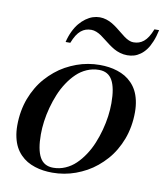

<svg xmlns="http://www.w3.org/2000/svg" viewBox="-78 -732 693 806"><g transform="rotate(10 268.5 -328.5)"><path d="M257 -609Q244.2 -609 233.6 -605.5Q223 -602 213.2 -594.1Q203.4 -586.1 194.9 -572.7Q186.4 -559.2 179 -540H159Q164.9 -564.9 174.9 -585.8Q184.9 -606.8 197.2 -621.5Q209.5 -636.2 223.9 -646.7Q238.4 -657.1 253.2 -662.1Q268.1 -667 283 -667Q297.2 -667 311.2 -662.6Q325.1 -658.2 336.6 -651.3Q348.1 -644.4 359.2 -635.9Q370.2 -627.5 380.4 -619.1Q390.6 -610.6 400.1 -603.7Q409.6 -596.8 419.7 -592.4Q429.8 -588 439 -588Q451.8 -588 462.4 -591.5Q473 -595 482.8 -602.9Q492.6 -610.9 501.1 -624.3Q509.6 -637.8 517 -657H537Q531.1 -629.1 522.1 -607.4Q513.1 -585.6 502.4 -571.2Q491.6 -556.8 478.5 -547.4Q465.4 -538 451.8 -534Q438.2 -530 423 -530Q407.4 -530 392.4 -534.4Q377.5 -538.8 365.6 -545.7Q353.6 -552.6 342.2 -561.1Q330.8 -569.5 320.2 -577.9Q309.8 -586.4 299.8 -593.3Q289.8 -600.2 278.7 -604.6Q267.6 -609 257 -609ZM199 10Q178.9 10 160.4 7.4Q141.9 4.9 123.8 -1Q105.6 -6.9 90.3 -15.9Q75 -25 61.8 -38.6Q48.6 -52.1 39.5 -69.4Q30.4 -86.6 25.2 -109.7Q20 -132.8 20 -160Q20 -191.1 25.2 -220.6Q30.5 -250.1 40.2 -275.8Q50 -301.5 63.7 -324.8Q77.4 -348.1 94.6 -367.5Q111.8 -386.9 131.6 -403.2Q151.4 -419.6 173.6 -431.9Q195.9 -444.1 219.5 -452.8Q243.1 -461.4 268 -465.7Q292.9 -470 318 -470Q338.1 -470 356.6 -467.4Q375.1 -464.9 393.2 -459Q411.4 -453.1 426.7 -444.1Q442 -435 455.2 -421.4Q468.4 -407.9 477.5 -390.6Q486.6 -373.4 491.8 -350.3Q497 -327.2 497 -300Q497 -268.9 491.8 -239.4Q486.5 -209.9 476.8 -184.2Q467 -158.5 453.3 -135.2Q439.6 -111.9 422.4 -92.5Q405.2 -73.1 385.4 -56.8Q365.6 -40.4 343.4 -28.1Q321.1 -15.9 297.5 -7.2Q273.9 1.4 249 5.7Q224.1 10 199 10ZM199 -11Q225.9 -11 250.3 -21.6Q274.8 -32.2 293.9 -50.6Q313.1 -68.9 329.4 -93.6Q345.8 -118.2 357.3 -146.3Q368.9 -174.4 377 -204.5Q385.1 -234.6 389.1 -263.9Q393 -293.1 393 -320Q393 -384.8 375.2 -416.9Q357.5 -449 318 -449Q291.1 -449 266.7 -438.4Q242.2 -427.8 223.1 -409.4Q203.9 -391.1 187.6 -366.4Q171.2 -341.8 159.7 -313.7Q148.1 -285.6 140 -255.5Q131.9 -225.4 127.9 -196.1Q124 -166.9 124 -140Q124 -75.2 141.8 -43.1Q159.5 -11 199 -11Z"/></g></svg>

Font: Bodoni* 11
Style: Italic
Weight: 400
Italic angle: -13°
Version: Version 1.002